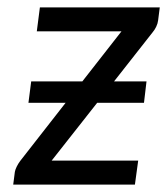

<svg xmlns="http://www.w3.org/2000/svg" viewBox="-20 -497 450 517"><path d="M64 -277.8H201.7L307.1 -412.6H79.1L87.4 -477.1H410.2L405.8 -442.4Q404.8 -433.6 400.6 -425Q396.5 -416.5 391.1 -410.2L287.1 -277.8H374.5L367.7 -220.2H241.7L119.1 -64.5H352.1L343.3 0H15.6L20 -34.2Q21 -40 24.9 -48.1Q28.8 -56.2 34.7 -64L156.7 -220.2H56.6Z"/></svg>

Font: Carlito
Style: Italic
Weight: 400
Italic angle: -7°
Designer: Lukasz Dziedzic
Foundry: tyPoland Lukasz Dziedzic
Version: Version 1.104